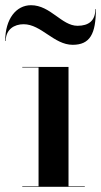

<svg xmlns="http://www.w3.org/2000/svg" viewBox="-54 -717 388 737"><path d="M36.5 -624C104.5 -624 153 -545 225 -545C291.5 -545 314 -587 314 -682H312C312 -637.5 286.5 -618 243.5 -618C182.5 -618 140 -697 65 -697C8.5 -697 -34 -645 -34 -560H-32C-32 -604.5 1 -624 36.5 -624ZM31.5 -2V0H271.5V-2H209V-460H31.5V-458H94V-2Z"/></svg>

Font: Bodoni* 96pt Medium
Style: Regular
Weight: 500
Version: Version 2.3